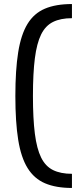

<svg xmlns="http://www.w3.org/2000/svg" viewBox="-20 -825 384 950"><path d="M336 105Q257 105 203 82Q149 59 116.5 6.5Q84 -46 70 -133.5Q56 -221 56 -350Q56 -479 70 -566.5Q84 -654 116 -706.5Q148 -759 202 -782Q256 -805 336 -805V-735Q280 -735 242.5 -716.5Q205 -698 183.5 -654.5Q162 -611 152.5 -536.5Q143 -462 143 -350Q143 -238 152.5 -163.5Q162 -89 183.5 -45.5Q205 -2 242.5 16.5Q280 35 336 35Z"/></svg>

Font: Pathway Extreme
Style: Regular
Weight: 400
Designer: Eduardo Rodriguez Tunni
Foundry: Eduardo Rodriguez Tunni
Version: Version 1.001;gftools[0.9.26]